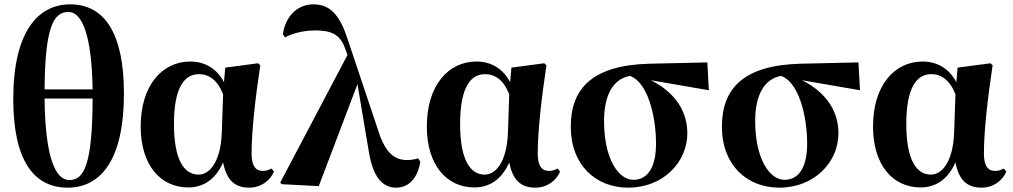

<svg xmlns="http://www.w3.org/2000/svg" viewBox="-20 -846 4660 883"><path d="M291 17C443 17 550 -110 550 -416C550 -697 458 -826 303 -826C155 -826 41 -701 41 -390C41 -109 135 17 291 17ZM299 -18C235 -18 188 -121 185 -393H406C405 -84 365 -18 299 -18ZM185 -435C187 -727 228 -791 295 -791C356 -791 402 -689 406 -435Z M846 16C907 16 968 -13 1006 -99C1022 -18 1059 17 1126 17C1181 17 1223 -16 1240 -57L1228 -71C1217 -65 1206 -60 1189 -60C1154 -60 1137 -85 1137 -140C1137 -242 1154 -393 1177 -546L1167 -555L1016 -535L1010 -468C979 -528 925 -563 855 -563C727 -563 627 -455 627 -264C627 -88 717 16 846 16ZM1006 -412 1000 -235C994 -95 941 -43 893 -43C827 -43 780 -110 780 -276C780 -449 831 -505 895 -505C940 -505 980 -479 1006 -412Z M1802 17C1860 17 1901 -27 1913 -102L1903 -118C1890 -113 1868 -110 1852 -110C1798 -110 1755 -139 1723 -235L1578 -668C1541 -781 1496 -826 1421 -826C1344 -826 1291 -766 1281 -688L1291 -674C1321 -690 1368 -706 1430 -706C1501 -706 1544 -690 1568 -621L1578 -593L1269 -7L1275 1L1446 10L1624 -459L1675 -156C1695 -22 1745 17 1802 17Z M2162 16C2223 16 2284 -13 2322 -99C2338 -18 2375 17 2442 17C2497 17 2539 -16 2556 -57L2544 -71C2533 -65 2522 -60 2505 -60C2470 -60 2453 -85 2453 -140C2453 -242 2470 -393 2493 -546L2483 -555L2332 -535L2326 -468C2295 -528 2241 -563 2171 -563C2043 -563 1943 -455 1943 -264C1943 -88 2033 16 2162 16ZM2322 -412 2316 -235C2310 -95 2257 -43 2209 -43C2143 -43 2096 -110 2096 -276C2096 -449 2147 -505 2211 -505C2256 -505 2296 -479 2322 -412Z M2869 17C3031 17 3141 -101 3141 -233C3141 -355 3061 -434 2973 -477L3240 -431L3233 -559L2967 -553C2707 -546 2605 -442 2605 -263C2605 -86 2721 17 2869 17ZM2877 -497C2957 -469 2997 -317 2997 -185C2997 -82 2962 -19 2893 -19C2825 -19 2758 -114 2758 -290C2758 -401 2795 -482 2877 -497Z M3564 17C3726 17 3836 -101 3836 -233C3836 -355 3756 -434 3668 -477L3935 -431L3928 -559L3662 -553C3402 -546 3300 -442 3300 -263C3300 -86 3416 17 3564 17ZM3572 -497C3652 -469 3692 -317 3692 -185C3692 -82 3657 -19 3588 -19C3520 -19 3453 -114 3453 -290C3453 -401 3490 -482 3572 -497Z M4214 16C4275 16 4336 -13 4374 -99C4390 -18 4427 17 4494 17C4549 17 4591 -16 4608 -57L4596 -71C4585 -65 4574 -60 4557 -60C4522 -60 4505 -85 4505 -140C4505 -242 4522 -393 4545 -546L4535 -555L4384 -535L4378 -468C4347 -528 4293 -563 4223 -563C4095 -563 3995 -455 3995 -264C3995 -88 4085 16 4214 16ZM4374 -412 4368 -235C4362 -95 4309 -43 4261 -43C4195 -43 4148 -110 4148 -276C4148 -449 4199 -505 4263 -505C4308 -505 4348 -479 4374 -412Z"/></svg>

Font: Noto Serif CJK SC Black
Style: Regular
Weight: 900
Designer: Ryoko NISHIZUKA 西塚涼子 (kana & ideographs); Frank Grießhammer (Latin, Greek & Cyrillic); Wenlong ZHANG 张文龙 (bopomofo); San
Foundry: Adobe
Version: Version 2.001;hotconv 1.1.0;makeotfexe 2.6.0